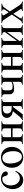

<svg xmlns="http://www.w3.org/2000/svg" viewBox="1752 -2252 510 4055"><g transform="rotate(-90 2007.5 -225.0)"><path d="M414 -156C366 -86 330 -62 273 -62C181 -62 118 -142 118 -257C118 -361 173 -432 254 -432C290 -432 303 -420 313 -383L319 -361C327 -332 345 -315 367 -315C393 -315 414 -334 414 -357C414 -413 344 -460 260 -460C213 -460 165 -442 125 -409C71 -364 41 -295 41 -212C41 -83 120 10 231 10C274 10 312 -4 346 -32C376 -56 396 -85 428 -147Z M932 -231C932 -369 838 -460 716 -460C581 -460 491 -367 491 -228C491 -89 586 10 707 10C842 10 932 -92 932 -231ZM842 -204C842 -88 798 -18 724 -18C688 -18 656 -36 634 -68C597 -122 581 -194 581 -273C581 -373 628 -432 697 -432C740 -432 768 -412 792 -382C824 -341 842 -272 842 -204Z M1470 -450H1262V-435C1313 -431 1324 -420 1324 -378V-248H1137V-377C1137 -419 1145 -430 1199 -435V-450H992V-435C1041 -430 1053 -420 1053 -366V-79C1053 -21 1042 -19 991 -15V0H1199V-15C1148 -19 1137 -32 1137 -72V-215H1324V-74C1324 -30 1312 -19 1262 -15V0H1469V-15C1420 -20 1408 -25 1408 -79V-366C1408 -425 1419 -431 1470 -435Z M1941 -450H1735C1631 -450 1545 -436 1545 -335C1545 -263 1607 -219 1686 -209L1567 -62C1552 -44 1527 -18 1497 -15V0H1621L1776 -206H1795V-76C1795 -24 1786 -17 1738 -15V0H1940V-17C1891 -22 1879 -25 1879 -79V-366C1879 -425 1891 -431 1941 -435ZM1795 -234H1755C1680 -234 1636 -268 1636 -329C1636 -408 1700 -422 1765 -422C1789 -422 1795 -416 1795 -391Z M2453 -450H2242V-435C2293 -431 2307 -417 2307 -379V-237C2291 -231 2258 -213 2210 -213C2144 -213 2127 -234 2127 -294V-372C2127 -426 2141 -431 2190 -435V-450H1982V-435C2031 -430 2043 -429 2043 -372V-288C2043 -195 2100 -183 2177 -183C2240 -183 2280 -204 2307 -215V-77C2307 -31 2295 -19 2245 -15V0H2452V-15C2403 -20 2391 -25 2391 -77V-372C2391 -426 2402 -431 2453 -435Z M2978 -450H2770V-435C2821 -431 2832 -420 2832 -378V-248H2645V-377C2645 -419 2653 -430 2707 -435V-450H2500V-435C2549 -430 2561 -420 2561 -366V-79C2561 -21 2550 -19 2499 -15V0H2707V-15C2656 -19 2645 -32 2645 -72V-215H2832V-74C2832 -30 2820 -19 2770 -15V0H2977V-15C2928 -20 2916 -25 2916 -79V-366C2916 -425 2927 -431 2978 -435Z M3503 -450H3295V-435C3346 -431 3357 -420 3357 -378L3170 -121V-377C3170 -419 3178 -430 3232 -435V-450H3025V-435C3074 -430 3086 -420 3086 -366V-79C3086 -21 3075 -19 3024 -15V0H3232V-15C3181 -19 3170 -32 3170 -72L3357 -330V-74C3357 -30 3345 -19 3295 -15V0H3502V-15C3453 -20 3441 -25 3441 -79V-366C3441 -425 3452 -431 3503 -435Z M4002 0V-15C3971 -15 3948 -32 3920 -75L3792 -271L3875 -391C3894 -418 3924 -434 3956 -435V-450H3798V-435C3828 -433 3838 -427 3838 -413C3838 -397 3828 -372 3803 -337L3775 -298L3757 -324C3728 -366 3711 -400 3711 -413C3711 -428 3724 -434 3754 -435V-450H3547V-435H3556C3586 -435 3602 -422 3633 -375L3727 -230L3615 -65C3587 -24 3573 -18 3540 -15V0H3685V-15C3656 -15 3645 -20 3645 -33C3645 -40 3650 -56 3664 -78L3743 -200L3835 -57C3839 -51 3841 -46 3841 -39C3841 -21 3834 -17 3801 -15V0Z"/></g></svg>

Font: STIXGeneral
Style: Regular
Weight: 400
Designer: MicroPress Inc., with final additions and corrections provided by Coen Hoffman, Elsevier (retired)
Version: Version 1.1.0